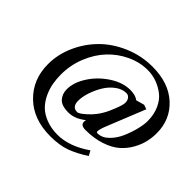

<svg xmlns="http://www.w3.org/2000/svg" viewBox="-197 -949 1436 1436"><g transform="rotate(45 521.0 -230.5)"><path d="M667 -407.2Q622.1 -407.2 580.6 -376.2Q539.1 -345.2 511.5 -299.1Q483.9 -252.9 467.5 -202.9Q451.2 -152.8 451.2 -112.8Q451.2 -45.9 505.9 -45.9Q524.9 -45.9 573 -89.8Q621.1 -133.8 650.9 -187Q668.9 -217.8 690.4 -272.9Q711.9 -328.1 711.9 -350.1Q711.9 -375 699 -391.1Q686 -407.2 667 -407.2ZM330.1 -111.8Q330.1 -185.1 380.6 -262.9Q431.2 -340.8 511.5 -392.8Q591.8 -444.8 669.9 -444.8Q727.1 -444.8 755.9 -420.9L821.8 -439L856.9 -426.8L735.8 -126Q720.7 -89.8 716.8 -69.8Q712.9 -49.8 716.1 -45.4Q719.2 -41 726.1 -41Q772.9 -41 813 -80.1Q853 -119.1 877 -174.1Q900.9 -229 913.8 -282Q926.8 -335 926.8 -370.1Q926.8 -439.9 901.9 -494.9Q877 -549.8 836.4 -580.3Q795.9 -610.8 750.5 -626.5Q705.1 -642.1 657.2 -642.1Q574.2 -642.1 494.6 -605Q415 -567.9 355 -504.4Q294.9 -440.9 258.1 -350.3Q221.2 -259.8 221.2 -159.2Q221.2 -112.3 229 -67.6Q236.8 -22.9 257.8 22.5Q278.8 67.9 311.5 101.3Q344.2 134.8 398.7 156.5Q453.1 178.2 522 178.2Q646 178.2 778.8 85.9L799.8 125Q724.6 173.8 656.7 199Q588.9 224.1 492.2 224.1Q312 224.1 205.1 119.6Q98.1 15.1 98.1 -146Q98.1 -248 141.1 -345.5Q184.1 -442.9 258.1 -517.8Q332 -592.8 439 -638.9Q545.9 -685.1 665 -685.1Q836.9 -685.1 938 -592Q1039.1 -499 1039.1 -355Q1039.1 -309.1 1028.6 -262.9Q1018.1 -216.8 990.5 -167.5Q962.9 -118.2 919.9 -80.6Q877 -43 805.9 -19Q734.9 4.9 644 4.9Q593.3 4.9 592.8 -30.8Q593.8 -47.9 596.2 -50.8Q528.3 3.4 461.9 2.9Q387.7 2.9 358.9 -31Q330.1 -64.9 330.1 -111.8Z"/></g></svg>

Font: Linux Libertine
Style: Semibold Italic
Weight: 600
Italic angle: -11.5°
Designer: Philipp H. Poll
Foundry: Philipp H. Poll
Version: Version 5.1.2 ; ttfautohint (v0.9)